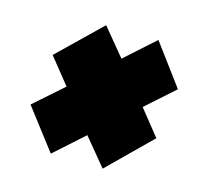

<svg xmlns="http://www.w3.org/2000/svg" viewBox="-68 -607 569 541"><g transform="rotate(15 216.5 -336.5)"><path d="M122 -143 31 -262 116 -337 55 -413 179 -533 245 -453 332 -531 421 -411 338 -337 398 -262 274 -140 208 -220Z"/></g></svg>

Font: Georama SemiCondensed Black
Style: Italic
Weight: 900
Width: 4
Italic angle: -9°
Designer: Jean-Baptiste Levee
Foundry: Production Type
Version: Version 1.000